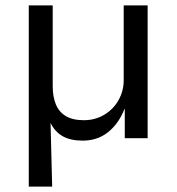

<svg xmlns="http://www.w3.org/2000/svg" viewBox="-20 -514 658 714"><path d="M87 180V-494H176V-193Q176 -155 187.5 -126.5Q199 -98 224.5 -82.5Q250 -67 292 -67Q334 -67 368 -87.5Q402 -108 421 -142Q440 -176 440 -216V-494H529V0H444V-109H443Q422 -55 382.5 -23Q343 9 287 9Q242 9 213 -7.5Q184 -24 168 -57L174 180Z"/></svg>

Font: Nunito Sans 8pt
Style: Regular
Weight: 400
Version: Version 3.101;gftools[0.9.27]